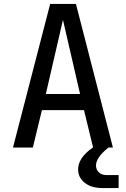

<svg xmlns="http://www.w3.org/2000/svg" viewBox="-20 -750 640 976"><path d="M46 0 235 -730H366L554 0H531L529 2Q497 28 482.5 50Q468 72 468 91Q468 112 482.5 126Q497 140 522 140H583V206H501Q444 206 410.5 179Q377 152 377 111Q377 83 394.5 55.5Q412 28 453 -1L407 -190H193L147 0ZM213 -272H387L300 -649Z"/></svg>

Font: Tiny Medium
Style: Regular
Weight: 500
Monospace: yes
Designer: Philipp Nurullin, Konstantin Bulenkov
Foundry: JetBrains
Version: Version 2.251; ttfautohint (v1.8.4.7-5d5b)